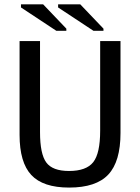

<svg xmlns="http://www.w3.org/2000/svg" viewBox="-20 -846 640 876"><path d="M529.8 -239.3Q529.8 -108.9 474.1 -49.6Q418.5 9.8 295.4 9.8Q176.3 9.8 122.8 -47.6Q69.3 -105 69.3 -230.5V-658.7H162.6V-243.2Q162.6 -143.6 191.2 -104.7Q219.7 -65.9 294.9 -65.9Q373.5 -65.9 405.3 -106Q437 -146 437 -249.5V-658.7H529.8ZM406.2 -705.6 245.1 -812V-826.2H346.2L452.1 -715.3V-705.6ZM236.8 -705.6 75.7 -812V-826.2H176.8L282.7 -715.3V-705.6Z"/></svg>

Font: Cousine
Style: Regular
Weight: 400
Monospace: yes
Designer: Steve Matteson
Foundry: Monotype Imaging Inc.
Version: Version 1.21